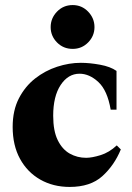

<svg xmlns="http://www.w3.org/2000/svg" viewBox="-20 -723 521 758"><path d="M255 15Q190 15 139 -14Q88 -43 59 -96Q30 -149 30 -222Q30 -287 54.5 -334.5Q79 -382 118.5 -413Q158 -444 205.5 -459.5Q253 -475 299 -475Q334 -475 375 -467.5Q416 -460 440 -443V-290H417Q404 -366 368.5 -399Q333 -432 294 -432Q249 -432 219.5 -387.5Q190 -343 190 -266Q190 -206 208 -169.5Q226 -133 255.5 -116.5Q285 -100 320 -100Q343 -100 377 -110.5Q411 -121 441 -149L457 -133Q431 -70 384 -27.5Q337 15 255 15ZM267 -530Q230 -530 205 -555.5Q180 -581 180 -616Q180 -651 205 -677Q230 -703 267 -703Q303 -703 328 -677Q353 -651 353 -616Q353 -581 328 -555.5Q303 -530 267 -530Z"/></svg>

Font: Bona Nova
Style: Bold
Weight: 700
Designer: Mateusz Machalski
Foundry: Capitalics
Version: Version 4.001; ttfautohint (v1.8.3)